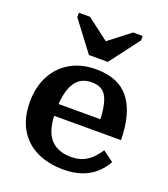

<svg xmlns="http://www.w3.org/2000/svg" viewBox="-146 -904 896 1021"><g transform="rotate(20 301.5 -394.0)"><path d="M251 -607H358L485 -775V-800H431L269 -675L349 -677L187 -800H124V-775ZM187 -265Q187 -211 197.5 -172.5Q208 -134 229 -110.5Q250 -87 279.5 -76Q309 -65 346 -65Q386 -65 414.5 -78Q443 -91 464 -112.5Q485 -134 501 -159L562 -114Q541 -76 509 -47.5Q477 -19 432.5 -3.5Q388 12 331 12Q244 12 178.5 -20Q113 -52 77 -114.5Q41 -177 41 -266Q41 -351 75 -415Q109 -479 170.5 -514Q232 -549 313 -549Q377 -549 424 -530Q471 -511 502 -472Q533 -433 549 -375Q565 -317 566 -240H152V-307H450L426 -281Q425 -337 418 -375Q411 -413 398 -435Q385 -457 364.5 -466.5Q344 -476 314 -476Q285 -476 261.5 -464.5Q238 -453 221.5 -428Q205 -403 196 -363Q187 -323 187 -265Z"/></g></svg>

Font: Roboto Serif 20pt SemiBold
Style: Regular
Weight: 600
Version: Version 1.008